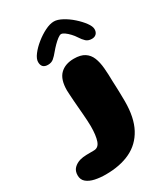

<svg xmlns="http://www.w3.org/2000/svg" viewBox="-323 -732 918 1057"><g transform="rotate(-30 136.5 -203.5)"><path d="M27.5 232.5Q-8.5 232.5 -40 225.8Q-71.5 219 -90.8 203Q-110 187 -110 159.5Q-110 131 -93.5 114.5Q-77 98 -52.5 91Q-34.5 86 -11 85.5Q12.5 85 36.5 85Q65.5 85 77 52Q88.5 19 88.5 -40Q88.5 -56.5 87.2 -76.8Q86 -97 84.2 -119.2Q82.5 -141.5 80.5 -164Q78.5 -186.5 77 -207.5L74.5 -246Q73 -263.5 73 -275.5Q73 -345 105 -376.5Q137 -408 193 -408Q235.5 -408 260.2 -392Q285 -376 296.8 -347Q308.5 -318 312 -278.2Q315.5 -238.5 316 -190.5Q316.5 -181 317 -168.2Q317.5 -155.5 318 -141.5Q318.5 -127.5 318.8 -113.2Q319 -99 319.2 -86.2Q319.5 -73.5 319.5 -64Q319.5 39 284.5 104.5Q249.5 170 184.5 201.2Q119.5 232.5 27.5 232.5ZM54 -449.5Q13.5 -449.5 13.5 -490Q13.5 -510 32.8 -535.5Q52 -561 81.8 -585Q111.5 -609 143.2 -624.8Q175 -640.5 200 -640.5Q222.5 -640.5 252.2 -624.5Q282 -608.5 309.5 -584Q337 -559.5 355.2 -534.8Q373.5 -510 373.5 -492Q373.5 -473.5 363 -463Q352.5 -452.5 335 -452.5Q312 -452.5 298.2 -465Q284.5 -477.5 270.5 -499.5Q262 -513 248.8 -527.2Q235.5 -541.5 222.2 -551Q209 -560.5 199.5 -560.5Q191.5 -560.5 177.2 -549.8Q163 -539 148 -523.8Q133 -508.5 121.5 -494.5Q105 -474 90.5 -461.8Q76 -449.5 54 -449.5Z"/></g></svg>

Font: Gluten Thin
Style: Bold
Weight: 700
Version: Version 1.300